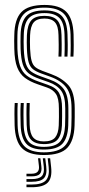

<svg xmlns="http://www.w3.org/2000/svg" viewBox="-20 -627 362 785"><path d="M159.2 -37.8Q124.2 -37.8 107.2 -55.5Q90.2 -73.2 89 -116.8Q88.5 -135.5 88.2 -158.6Q88 -181.8 89.2 -206H101.5Q100.5 -185.8 100.6 -162.4Q100.8 -139 101.2 -117.5Q102 -80.8 115.8 -64.8Q129.5 -48.8 159.2 -48.8Q192.5 -48.8 205.6 -65.1Q218.8 -81.5 220.2 -114Q221.2 -133 221 -148.4Q220.8 -163.8 220.8 -183.8Q220.8 -225.2 208.6 -243Q196.5 -260.8 172.2 -269.2L134 -282.5Q102.8 -293.2 82 -308.6Q61.2 -324 50.4 -351.6Q39.5 -379.2 38.5 -427Q37.8 -446.5 38 -459.9Q38.2 -473.2 38.5 -483.8Q39.5 -548.5 67.5 -577.6Q95.5 -606.8 161.8 -606.8Q223.2 -606.8 250.9 -578.9Q278.5 -551 280.8 -486.2Q281.2 -467.8 281.4 -443.1Q281.5 -418.5 280.2 -395.5H268Q269.2 -416.8 269.1 -441.2Q269 -465.8 268.5 -485.5Q266.5 -544.5 241.6 -570.1Q216.8 -595.8 161.8 -595.8Q102.2 -595.8 77.2 -569.1Q52.2 -542.5 51.2 -483.8Q51 -467.8 50.9 -456.5Q50.8 -445.2 51.2 -427Q53 -382.8 62 -357.4Q71 -332 89.4 -317.9Q107.8 -303.8 138 -293.5L175.8 -280.2Q209 -268.8 221.4 -247Q233.8 -225.2 233.8 -183.8Q233.8 -167 233.9 -150.4Q234 -133.8 233.2 -113.8Q231.5 -74.8 215.2 -56.2Q199 -37.8 159.2 -37.8ZM159.2 -15.5Q108.5 -15.5 87.2 -39.6Q66 -63.8 64.5 -115.5Q64 -137 63.6 -158.2Q63.2 -179.5 64.8 -206H77.2Q75.8 -179 76 -155.9Q76.2 -132.8 76.8 -116Q78.2 -68.2 97.4 -47.4Q116.5 -26.5 159.2 -26.5Q207 -26.5 225.6 -48.2Q244.2 -70 246 -113.5Q246.8 -133 246.8 -148.4Q246.8 -163.8 246.8 -183.8Q246.8 -233.2 230.1 -256.1Q213.5 -279 179.2 -291.2L142 -304.2Q114 -314 97.6 -326.8Q81.2 -339.5 73.5 -362.8Q65.8 -386 64.2 -427.2Q63.5 -445.2 63.8 -456.8Q64 -468.2 64.2 -483.5Q65.2 -536.2 87.1 -560.4Q109 -584.5 161.8 -584.5Q211 -584.5 232.8 -561.5Q254.5 -538.5 256 -485.2Q256.5 -466.8 256.9 -445Q257.2 -423.2 255.8 -395.5H243.5Q244.8 -424.8 244.5 -446.6Q244.2 -468.5 243.8 -485.2Q242.5 -533 223.1 -553.2Q203.8 -573.5 161.8 -573.5Q116.5 -573.5 97.2 -552.1Q78 -530.8 77.2 -483.5Q76.8 -467.5 76.6 -456.5Q76.5 -445.5 77.2 -427.2Q78.8 -387.2 85.9 -366.1Q93 -345 107.5 -334.4Q122 -323.8 145.8 -315.2L182.5 -302Q221.8 -288.2 240.6 -262.8Q259.5 -237.2 259.5 -183.8Q259.5 -163.8 259.6 -148.1Q259.8 -132.5 259 -113.2Q257 -63 235.1 -39.2Q213.2 -15.5 159.2 -15.5ZM159.2 6.8Q97.8 6.8 69.9 -21.2Q42 -49.2 39.8 -114.5Q39.2 -136.8 39.1 -160.4Q39 -184 40.2 -206H52.5Q51.2 -185 51.4 -160.1Q51.5 -135.2 52 -115.2Q54 -55.8 78.9 -30Q103.8 -4.2 159.2 -4.2Q219.2 -4.2 244.6 -30.2Q270 -56.2 271.8 -113.2Q272.8 -132.5 272.6 -148.1Q272.5 -163.8 272.5 -183.8Q272.5 -240.8 251.2 -269Q230 -297.2 186 -313.2L149.8 -326.2Q127.5 -334.2 115.1 -343.9Q102.8 -353.5 97.1 -372.4Q91.5 -391.2 90 -427.5Q89.5 -440.8 89.4 -454Q89.2 -467.2 90 -483.2Q92 -525.5 108.1 -543.9Q124.2 -562.2 161.8 -562.2Q197.2 -562.2 213.9 -544.5Q230.5 -526.8 231.5 -484Q232 -470 232.2 -446.6Q232.5 -423.2 231.2 -395.5H219Q220.2 -422.2 220 -444.1Q219.8 -466 219.2 -483.5Q218.5 -520.5 204.6 -535.9Q190.8 -551.2 161.8 -551.2Q131 -551.2 117.8 -535.4Q104.5 -519.5 103 -483.2Q102.5 -468 102.4 -456.4Q102.2 -444.8 103 -427.5Q104.5 -394.8 109.4 -377.8Q114.2 -360.8 124.8 -352.4Q135.2 -344 153.5 -337.2L189.2 -324Q233.2 -308 259.4 -279Q285.5 -250 285.5 -183.8Q285.5 -163.5 285.5 -148Q285.5 -132.5 284.8 -113Q282.8 -52 255.2 -22.6Q227.8 6.8 159.2 6.8ZM175 20H185L189 55.8Q194 100 175.6 119.2Q157.2 138.5 109.5 138.5H88.2V127.5H109.5Q151.2 127.5 167.2 110.8Q183.2 94 179 55.8ZM135.5 20H145L149 52Q152 74.5 142.9 84.2Q133.8 94 109.5 94H88.2V83.2H109.5Q142.8 83.2 139.2 52ZM155 20H165L169 53.8Q173.2 87.2 159.4 101.8Q145.5 116.2 109.5 116.2H88.2V105.2H109.5Q139.2 105.2 150.8 93.2Q162.2 81.2 159 53.8Z"/></svg>

Font: Big Shoulders Inline Display
Style: Regular
Weight: 400
Designer: Patric King
Foundry: XO Type Co
Version: Version 1.000